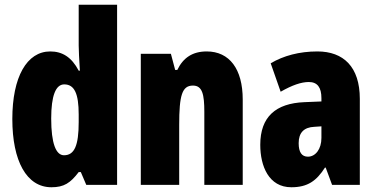

<svg xmlns="http://www.w3.org/2000/svg" viewBox="-20 -780 1587 810"><path d="M197 10C250 10 277 -8 312 -54H321L344 0H474V-760H312V-588C312 -567 314 -532 317 -482H312C282 -539 243 -563 192 -563C93 -563 32 -455 32 -278C32 -101 92 10 197 10ZM250 -125C216 -125 196 -175 196 -280C196 -376 215 -424 251 -424C294 -424 312 -385 312 -297V-265C312 -166 294 -125 250 -125Z M852 -563C793 -563 753 -537 728 -485H719L701 -553H574V0H736V-253C736 -378 748 -419 794 -419C834 -419 842 -381 842 -308V0H1004V-360C1004 -489 948 -563 852 -563Z M1319 -563C1243 -563 1176 -545 1122 -513L1164 -393C1213 -421 1251 -434 1283 -434C1319 -434 1336 -411 1336 -366V-352L1264 -349C1143 -344 1078 -287 1078 -169C1078 -79 1114 10 1209 10C1278 10 1315 -17 1351 -73H1354L1381 0H1498V-363C1498 -498 1429 -563 1319 -563ZM1306 -245 1336 -247V-198C1336 -151 1311 -119 1279 -119C1253 -119 1240 -138 1240 -176C1240 -220 1262 -243 1306 -245Z"/></svg>

Font: Noto Sans Telugu ExtraCondensed Black
Style: Regular
Weight: 900
Width: 2
Designer: Jelle Bosma - Monotype Design Team
Foundry: Monotype Imaging Inc.
Version: Version 2.005